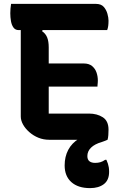

<svg xmlns="http://www.w3.org/2000/svg" viewBox="-20 -720 640 989"><path d="M37 -700H474Q501 -700 514.5 -684.5Q528 -669 533.5 -648.5Q539 -628 539 -614Q539 -599 537.5 -587Q536 -575 532 -565H76Q59 -565 49.5 -578Q40 -591 36.5 -611Q33 -631 33 -652Q33 -663 34 -675.5Q35 -688 37 -700ZM180 -393H412Q438 -393 454 -380Q470 -367 477 -347Q484 -327 484 -305Q484 -299 483.5 -293.5Q483 -288 482.5 -283.5Q482 -279 482 -274H180ZM234 0Q204 0 178 -10.5Q152 -21 131 -39.5Q110 -58 98.5 -79Q87 -100 87 -120Q87 -167 87 -214Q87 -261 87 -308.5Q87 -356 87 -403Q87 -450 87 -496.5Q87 -543 87 -588H207L197 -559Q215 -547 223 -527Q231 -507 231 -476Q231 -434 231 -391.5Q231 -349 231 -306Q231 -263 231 -220Q231 -177 231 -135H438Q480 -135 509.5 -116Q539 -97 539 -52Q539 -38 538 -24Q537 -10 534 0ZM477 -38Q485 -40 497 -33Q509 -26 534 0Q529 2 521 5.5Q513 9 503 12Q468 22 449 40.5Q430 59 430 84Q430 102 440.5 110.5Q451 119 470 119Q485 119 497 115.5Q509 112 522 103H528Q533 114 536 123.5Q539 133 540.5 142.5Q542 152 542 165Q542 208 515 228.5Q488 249 444 249Q382 249 347.5 218Q313 187 313 132Q313 87 331.5 52Q350 17 386.5 -5.5Q423 -28 477 -38Z"/></svg>

Font: Recursive Monospace Casual
Style: Bold
Weight: 700
Version: Version 1.047